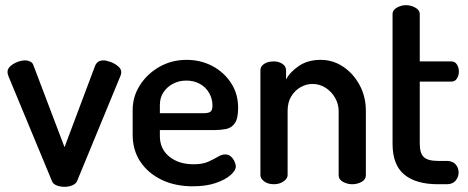

<svg xmlns="http://www.w3.org/2000/svg" viewBox="-20 -711 1808 741"><path d="M229 10Q212 10 198.5 4.5Q185 -1 181 -11L13 -416Q12 -419 10.5 -424Q9 -429 9 -433Q9 -446 20.5 -456Q32 -466 47.5 -472Q63 -478 77 -478Q87 -478 96.5 -473.5Q106 -469 109 -459L229 -143L347 -457Q351 -467 359 -472.5Q367 -478 379 -478Q390 -478 406.5 -472Q423 -466 435.5 -455.5Q448 -445 448 -433Q448 -428 447 -424Q446 -420 444 -416L277 -11Q272 -1 258.5 4.5Q245 10 229 10Z M724 8Q656 8 604 -17Q552 -42 522 -86.5Q492 -131 492 -191V-286Q492 -339 520.5 -383Q549 -427 596 -453.5Q643 -480 700 -480Q754 -480 799 -456.5Q844 -433 871.5 -391Q899 -349 899 -295Q899 -253 886 -235Q873 -217 852 -213Q831 -209 808 -209H597V-186Q597 -136 633.5 -106.5Q670 -77 727 -77Q762 -77 784 -87Q806 -97 821 -106Q836 -115 849 -115Q862 -115 871 -107Q880 -99 885 -88Q890 -77 890 -68Q890 -53 869.5 -35Q849 -17 812 -4.5Q775 8 724 8ZM597 -274H763Q785 -274 792.5 -280Q800 -286 800 -304Q800 -330 787 -352.5Q774 -375 751 -387.5Q728 -400 699 -400Q671 -400 648 -388Q625 -376 611 -355Q597 -334 597 -306Z M1037 0Q1014 0 999.5 -11Q985 -22 985 -35V-440Q985 -455 999.5 -464.5Q1014 -474 1037 -474Q1056 -474 1070 -464.5Q1084 -455 1084 -440V-404Q1099 -433 1133.5 -456.5Q1168 -480 1218 -480Q1265 -480 1304.5 -453.5Q1344 -427 1368 -382.5Q1392 -338 1392 -283V-35Q1392 -18 1375.5 -9Q1359 0 1339 0Q1321 0 1304 -9Q1287 -18 1287 -35V-283Q1287 -309 1273.5 -333Q1260 -357 1237 -372Q1214 -387 1186 -387Q1162 -387 1140 -374.5Q1118 -362 1104 -339Q1090 -316 1090 -283V-35Q1090 -22 1074.5 -11Q1059 0 1037 0Z M1670 0Q1585 0 1540 -37.5Q1495 -75 1495 -156V-657Q1495 -672 1511.5 -681.5Q1528 -691 1547 -691Q1566 -691 1583 -681.5Q1600 -672 1600 -657V-474H1722Q1736 -474 1743.5 -462Q1751 -450 1751 -435Q1751 -420 1743.5 -408Q1736 -396 1722 -396H1600V-156Q1600 -120 1615.5 -105Q1631 -90 1670 -90H1704Q1727 -90 1738.5 -76.5Q1750 -63 1750 -45Q1750 -28 1738.5 -14Q1727 0 1704 0Z"/></svg>

Font: Dosis SemiBold
Style: Regular
Weight: 600
Designer: EdgarTolentino, PabloImpallari, IginoMarini
Foundry: EdgarTolentino, PabloImpallari, IginoMarini
Version: Version 3.001; ttfautohint (v1.8.2)